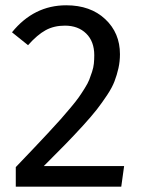

<svg xmlns="http://www.w3.org/2000/svg" viewBox="-20 -699 535 719"><path d="M228 -679.2Q318.8 -679.2 374 -627.4Q429.2 -575.7 429.2 -496.1Q429.2 -469.2 423.6 -443.8Q418 -418.5 408.9 -394.8Q399.9 -371.1 381.1 -342.8Q362.3 -314.5 342.8 -289.3Q323.2 -264.2 289.8 -227.5Q256.3 -190.9 224.9 -158.7Q193.4 -126.5 144 -77.1H444.8L434.1 0H39.1V-73.2Q80.6 -116.7 105 -142.3Q129.4 -168 159.9 -200.7Q190.4 -233.4 207 -252.2Q223.6 -271 244.1 -295.4Q264.6 -319.8 274.9 -334.5Q285.2 -349.1 297.1 -368.2Q309.1 -387.2 314.2 -400.4Q319.3 -413.6 324.7 -429.9Q330.1 -446.3 331.5 -460.9Q333 -475.6 333 -492.2Q333 -543.9 302.7 -573.5Q272.5 -603 223.1 -603Q182.1 -603 150.9 -585.9Q119.6 -568.8 85 -529.8L24.9 -578.1Q106.9 -679.2 228 -679.2Z"/></svg>

Font: FiraGO
Style: Regular
Weight: 400
Designer: bBox Type
Foundry: bBox Type GmbH
Version: Version 1.001;PS 001.001;hotconv 1.0.88;makeotf.lib2.5.64775